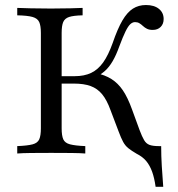

<svg xmlns="http://www.w3.org/2000/svg" viewBox="-20 -602 700 753"><path d="M590.3 130.6Q585.5 96 576.6 71.4Q567.7 46.8 553.6 29.8Q539.5 12.9 516.9 1.6Q496 -10.5 483.5 -20.6Q471 -30.6 462.9 -45.6Q454.8 -60.5 445.2 -86.3L413.7 -169.4Q399.2 -209.7 380.6 -232.3Q362.1 -254.8 335.5 -264.5Q308.9 -274.2 269.4 -274.2H205.6V-303.2H272.6Q310.5 -303.2 337.5 -316.1Q364.5 -329 384.7 -357.3Q404.8 -385.5 421.8 -433.1Q441.1 -489.5 460.1 -521.8Q479 -554 501.2 -568.1Q523.4 -582.3 552.4 -582.3Q584.7 -582.3 603.2 -567.3Q621.8 -552.4 621.8 -527.4Q621.8 -508.1 610.1 -496.4Q598.4 -484.7 579 -484.7Q565.3 -484.7 556.5 -489.1Q547.6 -493.5 540.7 -500Q533.9 -506.5 526.6 -510.9Q519.4 -515.3 509.7 -515.3Q500 -515.3 491.1 -507.3Q482.3 -499.2 472.2 -478.6Q462.1 -458.1 447.6 -419.4Q435.5 -385.5 421.8 -362.1Q408.1 -338.7 391.9 -324.2Q375.8 -309.7 355.6 -300L354 -316.1Q391.9 -308.1 417.3 -291.9Q442.7 -275.8 461.7 -248Q480.6 -220.2 497.6 -173.4L527.4 -91.9Q537.1 -66.1 545.2 -52.4Q553.2 -38.7 566.1 -33.9Q579 -29 602.4 -29H612.1Q612.1 9.7 614.5 49.2Q616.9 88.7 620.2 130.6ZM47.6 0V-29Q87.9 -30.6 107.7 -35.9Q127.4 -41.1 133.9 -55.6Q140.3 -70.2 140.3 -98.4V-472.6Q140.3 -500.8 133.9 -515.3Q127.4 -529.8 107.7 -535.5Q87.9 -541.1 47.6 -541.9V-571Q66.9 -570.2 100.4 -569.4Q133.9 -568.5 179.8 -568.5Q224.2 -568.5 255.6 -569.4Q287.1 -570.2 304 -571V-541.9Q268.5 -541.1 251.2 -535.5Q233.9 -529.8 227.8 -515.3Q221.8 -500.8 221.8 -472.6V-98.4Q221.8 -70.2 228.2 -55.6Q234.7 -41.1 254.8 -35.9Q275 -30.6 314.5 -29V0Q295.2 -1.6 260.5 -2Q225.8 -2.4 180.6 -2.4Q135.5 -2.4 101.2 -2Q66.9 -1.6 47.6 0Z"/></svg>

Font: Playfair
Style: Regular
Weight: 400
Designer: Claus Eggers Sørensen
Foundry: Claus Eggers Sørensen
Version: Version 2.001;gftools[0.9.30]